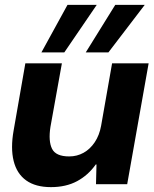

<svg xmlns="http://www.w3.org/2000/svg" viewBox="-20 -756 632 788"><path d="M189 12Q126 12 87.5 -15.5Q49 -43 36 -95.5Q23 -148 36 -221L84 -496H234L187 -235Q178 -177 193.5 -145.5Q209 -114 264 -114Q296 -114 323 -129Q350 -144 369 -172.5Q388 -201 395 -240L440 -496H590L502 0H374L376 -81H373Q342 -37 296.5 -12.5Q251 12 189 12ZM332 -541 453 -736H574L425 -541ZM150 -541 257 -736H377L244 -541Z"/></svg>

Font: DM Sans 36pt Black
Style: Italic
Weight: 900
Italic angle: -10°
Designer: Colophon Foundry, Jonny Pinhorn
Foundry: Colophon Foundry
Version: Version 4.004;gftools[0.9.30]